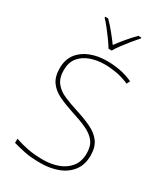

<svg xmlns="http://www.w3.org/2000/svg" viewBox="-231 -1048 1004 1157"><g transform="rotate(30 271.5 -469.5)"><path d="M489 -180Q489 -116 456.5 -73.5Q424 -31 369.5 -10.5Q315 10 250 10Q181 10 136.5 0.5Q92 -9 56 -19V-48Q96 -34 143.5 -24.5Q191 -15 252 -15Q309 -15 356.5 -32.5Q404 -50 433 -86.5Q462 -123 462 -181Q462 -231 438 -261.5Q414 -292 369.5 -312.5Q325 -333 263 -352Q205 -371 160 -392.5Q115 -414 89.5 -449.5Q64 -485 64 -544Q64 -604 94.5 -644Q125 -684 176.5 -704Q228 -724 291 -724Q338 -724 382.5 -715.5Q427 -707 471 -687L460 -664Q414 -684 371.5 -691.5Q329 -699 289 -699Q236 -699 191 -683Q146 -667 118.5 -633.5Q91 -600 91 -546Q91 -492 116 -460Q141 -428 183.5 -409.5Q226 -391 277 -375Q341 -355 388.5 -332.5Q436 -310 462.5 -274.5Q489 -239 489 -180ZM260 -792Q248 -813 228 -840.5Q208 -868 186.5 -895.5Q165 -923 146 -943V-949H167Q195 -921 222.5 -887Q250 -853 271 -824Q292 -853 320.5 -887Q349 -921 377 -949H398V-943Q380 -923 357.5 -895.5Q335 -868 314.5 -840.5Q294 -813 282 -792Z"/></g></svg>

Font: Noto Sans Devanagari Thin
Style: Regular
Weight: 100
Designer: Jelle Bosma - Monotype Design Team
Foundry: Monotype Imaging Inc.
Version: Version 2.004; ttfautohint (v1.8.4.7-5d5b)